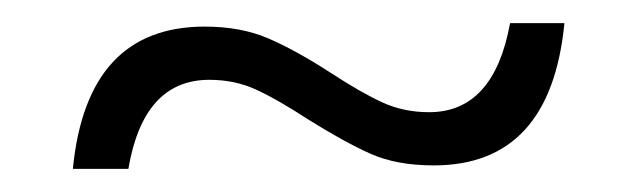

<svg xmlns="http://www.w3.org/2000/svg" viewBox="-20 -409 551 166"><path d="M355 -266Q323 -266 300.5 -276Q278 -286 246 -306Q220 -323 201.5 -331.5Q183 -340 161 -340Q104 -340 91 -263H43Q55 -386 157 -386Q188 -386 211.5 -376Q235 -366 266 -346Q292 -329 310.5 -320.5Q329 -312 351 -312Q407 -312 421 -389H468Q456 -266 355 -266Z"/></svg>

Font: Work Sans Light
Style: Regular
Weight: 300
Designer: Wei Huang
Foundry: Wei Huang
Version: Version 1.500